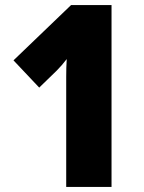

<svg xmlns="http://www.w3.org/2000/svg" viewBox="-20 -734 566 754"><path d="M240 -366Q240 -393 240 -431.5Q240 -470 242 -502Q223 -477 203 -457L134 -390L33 -497L259 -714H418V0H240Z"/></svg>

Font: Noto Sans Oriya Cond Blk
Style: Regular
Weight: 900
Width: 3
Designer: Amélie Bonet and Sol Matas
Foundry: Google LLC
Version: Version 2.006; ttfautohint (v1.8.4.7-5d5b)